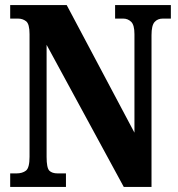

<svg xmlns="http://www.w3.org/2000/svg" viewBox="-20 -734 700 754"><path d="M20 0V-53H44Q68 -53 82 -64Q96 -75 96 -118V-600Q96 -640 82.5 -650.5Q69 -661 51 -661H20V-714H242L508 -213V-600Q508 -636 495 -648.5Q482 -661 464 -661H432V-714H651V-661H619Q599 -661 587 -647.5Q575 -634 575 -596V0H466L163 -558V-118Q163 -75 173.5 -64Q184 -53 207 -53H239V0Z"/></svg>

Font: Noto Serif Ethiopic ExtraCondensed ExtraBold
Style: Regular
Weight: 800
Width: 2
Designer: Monotype Design Team
Foundry: Monotype Imaging Inc.
Version: Version 2.102; ttfautohint (v1.8.4.7-5d5b)